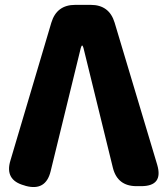

<svg xmlns="http://www.w3.org/2000/svg" viewBox="-20 -765 683 789"><path d="M80 -3Q-2 -25 23 -106L191 -672Q213 -745 289 -745H353Q429 -745 451 -672L626 -88Q652 0 560 0H541Q463 0 444 -75L323 -568Q320 -578 317.5 -578Q315 -578 312 -568L188 -61Q168 21 86 -1Z"/></svg>

Font: Resource Han Rounded JP Heavy
Style: Regular
Weight: 900
Designer: Cyano Hao (round all glyphs); Ryoko NISHIZUKA 西塚涼子 (kana, bopomofo & ideographs); Paul D. Hunt (Latin, Greek & Cyrillic)
Foundry: Cyano Hao
Version: 0.990